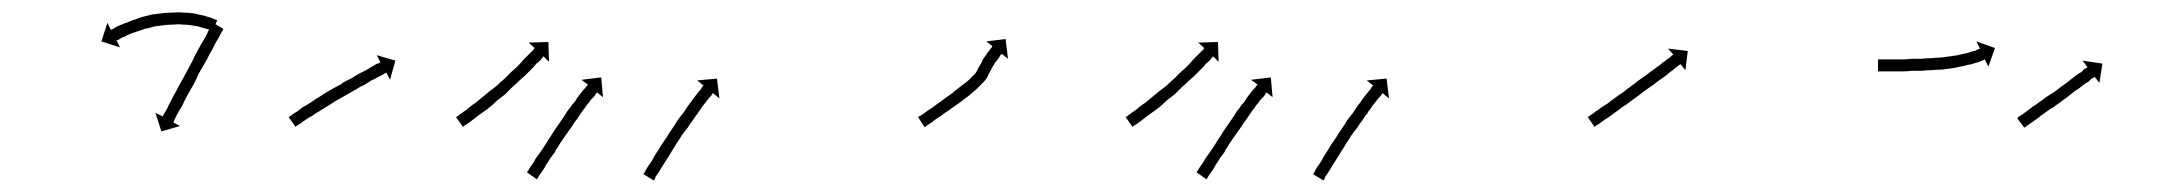

<svg xmlns="http://www.w3.org/2000/svg" viewBox="-20 -282 3630 320"><path d="M332 -231Q332 -231 332 -231Q332 -231 332 -231Q332 -231 332.5 -231Q333 -231 333 -231Q331 -232 328 -233Q328 -233 328 -233Q328 -233 328 -233Q328 -233 328 -233Q328 -233 328 -233Q324 -234 320 -235Q320 -235 320 -235Q320 -235 320 -235Q320 -235 320 -235Q320 -235 320 -235Q316 -236 310 -238Q310 -238 310 -238Q310 -238 310 -238Q310 -238 310 -238Q310 -238 310 -238Q304 -239 298 -240Q298 -240 298 -240Q298 -240 298 -240Q298 -240 298 -240Q298 -240 298 -240Q291 -241 284 -241Q284 -241 284 -241Q284 -241 284 -241Q284 -241 284 -241Q284 -241 284 -241Q277 -242 269 -241Q269 -241 269 -241Q269 -241 269 -241Q269 -241 269 -241Q269 -241 269 -241Q261 -241 253 -240Q253 -240 253.5 -240Q254 -240 254 -240Q254 -240 254 -240Q254 -240 254 -240Q246 -239 238 -238Q238 -238 238 -238Q238 -238 238 -238Q238 -238 238 -238Q238 -238 238 -238Q231 -236 223 -234Q223 -234 223 -234Q223 -234 224 -234Q224 -234 224 -234.5Q224 -235 224 -235Q217 -232 210 -230Q210 -230 210 -230Q210 -230 210 -230Q210 -230 210 -230Q210 -230 210 -230Q204 -228 198 -226Q198 -226 198 -226Q198 -226 198 -226Q198 -226 198 -226Q198 -226 198 -226Q193 -224 188 -221Q188 -221 188 -221Q188 -221 188 -221Q188 -221 188 -221Q188 -221 188 -221Q184 -220 181 -218Q181 -218 181 -218Q181 -218 181 -218Q181 -218 181 -218Q181 -218 181 -218Q178 -216 176 -215Q175 -215 174 -215L180 -203L149 -213L159 -244L165 -232Q166 -233 167 -233Q169 -234 172 -236Q172 -236 172 -236Q172 -236 172 -236Q172 -236 172 -236Q172 -236 172 -236Q175 -238 180 -240Q180 -240 180 -240Q180 -240 180 -240Q180 -240 180 -240Q180 -240 180 -240Q185 -242 190 -244Q190 -244 190 -244Q190 -244 191 -244Q191 -244 191 -244Q191 -244 191 -244Q197 -247 203 -249Q203 -249 203 -249Q203 -249 203 -249Q203 -249 203.5 -249Q204 -249 204 -249Q211 -252 218 -254Q218 -254 218 -254Q218 -254 218 -254Q218 -254 218 -254Q218 -254 218 -254Q226 -256 234 -258Q234 -258 234 -258Q234 -258 234 -258Q234 -258 234 -258Q234 -258 234 -258Q243 -259 251 -260Q251 -260 251 -260Q251 -260 251 -260Q251 -260 251 -260Q251 -260 251 -260Q260 -261 268 -261Q268 -261 268 -261Q268 -261 268 -261Q269 -261 269 -261Q269 -261 269 -261Q277 -262 285 -261Q285 -261 285 -261Q285 -261 285 -261Q285 -261 285 -261Q285 -261 285 -261Q293 -261 300 -260Q300 -260 300.5 -260Q301 -260 301 -260Q301 -260 301 -260Q301 -260 301 -260Q308 -259 314 -257Q314 -257 314 -257Q314 -257 314 -257Q314 -257 314.5 -257Q315 -257 315 -257Q321 -256 326 -254Q326 -254 326 -254Q326 -254 326 -254Q326 -254 326 -254Q326 -254 326 -254Q331 -253 335 -251Q335 -251 335 -251Q335 -251 335 -251Q335 -251 335 -251Q335 -251 335 -251Q338 -250 340 -249Q340 -249 340 -249Q340 -249 340 -249Q340 -249 340 -249Q340 -249 340 -249Q341 -249 342 -248L334 -230Q333 -230 332 -231ZM351 -232H352Q350 -230 349 -228Q347 -224 345 -220Q342 -215 339 -210Q336 -204 333 -198Q329 -192 326 -185Q322 -178 318 -171Q314 -164 310 -157Q307 -149 303 -142Q299 -135 295 -128Q291 -121 288 -115Q285 -108 282 -103Q279 -98 276 -93Q274 -89 272 -85Q270 -81 270 -80Q269 -79 269 -78L280 -72L249 -63L239 -94L251 -88Q252 -89 252 -90Q253 -91 255 -95Q257 -98 259 -102Q261 -107 264 -112Q267 -118 270 -124Q274 -130 277 -137Q281 -144 285 -151Q289 -159 293 -166Q297 -173 301 -181Q304 -188 308 -195Q312 -202 315 -208Q319 -214 322 -220Q325 -225 327 -230Q329 -234 331 -237Q333 -240 334 -242Q335 -243 335 -244L352 -234Q352 -233 351 -232Z M463 -88Q465 -89 467 -91Q471 -94 475 -96Q479 -99 484 -103Q490 -106 496 -110Q502 -114 508 -118Q515 -122 522 -127Q529 -131 536 -135Q544 -139 551 -143V-144Q558 -148 565 -151Q571 -155 578 -159Q584 -162 590 -165Q595 -168 600 -171Q602 -172 603.5 -173Q605 -174 607 -175Q610 -176 612 -177Q613 -178 614 -178L608 -190L639 -181L630 -149L624 -161Q623 -160 622 -160Q620 -159 617 -157Q615 -156 613 -155Q611 -154 609 -153Q604 -150 599 -148Q593 -144 588 -141Q581 -138 575 -134Q568 -130 561 -126Q554 -122 547 -118Q539 -114 532 -109Q526 -105 519 -101Q513 -97 506 -93Q501 -89 495 -86Q490 -83 486 -80Q482 -77 479 -75Q476 -73 474 -72Q473 -71 473 -70L461 -87Q462 -87 463 -88Z M742 -88Q744 -89 746 -91Q749 -93 753 -96Q758 -99 762 -103Q762 -103 762 -103Q762 -103 762 -103Q762 -103 762 -103Q762 -103 762 -103Q767 -107 773 -111Q773 -111 773 -111Q773 -111 773 -111Q773 -111 773 -111Q773 -111 773 -111Q778 -115 784 -120Q784 -120 784 -120Q784 -120 784 -120Q784 -120 784 -120Q784 -120 784 -120Q790 -125 796 -130Q796 -130 796 -130Q796 -130 796 -130Q796 -130 796 -130Q796 -130 796 -130Q803 -135 809 -140Q809 -140 809 -140Q809 -140 809 -140Q809 -140 809 -140Q809 -140 809 -140Q815 -146 821 -151Q821 -151 821 -151Q821 -151 821 -151Q821 -151 821 -151Q821 -151 821 -151Q827 -157 832 -162Q832 -162 832 -162Q832 -162 832 -162Q832 -162 832 -162Q832 -162 832 -162Q838 -167 843 -172Q843 -172 843 -172Q843 -172 843 -172Q843 -172 843 -172Q843 -172 843 -172Q848 -177 852 -182Q856 -186 860 -190Q863 -193 866 -196Q868 -198 870 -200Q870 -201 871 -202L861 -211L894 -212L895 -179L886 -188Q885 -187 884 -186Q883 -185 881 -182Q878 -179 874 -176Q871 -172 867 -168Q862 -163 857 -158Q857 -158 857 -158Q857 -158 857 -158Q857 -158 857 -158Q857 -158 857 -158Q852 -153 846 -148Q846 -148 846 -148Q846 -148 846 -148Q846 -148 846 -148Q846 -148 846 -148Q840 -142 834 -137Q834 -137 834 -137Q834 -137 834 -137Q834 -137 834 -137Q834 -137 834 -137Q828 -131 822 -125Q822 -125 822 -125Q822 -125 822 -125Q822 -125 822 -125Q822 -125 822 -125Q816 -120 809 -115Q809 -115 809 -115Q809 -115 809 -115Q809 -115 809 -115Q809 -115 809 -115Q803 -109 797 -104Q797 -104 797 -104Q797 -104 797 -104Q797 -104 797 -104Q797 -104 797 -104Q791 -99 785 -95Q785 -95 785 -95Q785 -95 785 -95Q785 -95 785 -95Q785 -95 785 -95Q779 -91 774 -87Q774 -87 774 -87Q774 -87 774 -87Q774 -87 774 -87Q774 -87 774 -87Q769 -83 765 -80Q761 -77 758 -75Q755 -73 753 -72Q752 -71 752 -70L740 -87Q741 -87 742 -88ZM859 4Q861 2 862 -1Q864 -4 867 -8Q870 -12 873 -18Q876 -22 881 -29Q885 -35 889 -41Q893 -48 898 -55Q902 -62 907 -69Q912 -76 916 -82Q921 -89 925 -96Q930 -102 934 -108Q939 -113 942 -119Q946 -124 949 -128Q952 -132 955 -135Q957 -137 958 -139Q959 -140 960 -141L949 -149L982 -153L985 -120L975 -128Q975 -127 974 -127Q973 -125 971 -122Q968 -119 965 -116Q962 -111 958 -107Q955 -102 950 -96Q946 -90 942 -84Q937 -78 933 -71Q928 -64 923 -57Q919 -51 914 -44Q910 -37 905 -30H906Q902 -25 897 -18Q893 -11 890 -7Q887 -1 884 3Q881 7 879 10Q877 13 876 15Q875 16 875 17L858 5Q859 4 859 4ZM1053 7Q1055 5 1056 2Q1058 -2 1061 -6Q1064 -10 1067 -15Q1070 -21 1074 -27Q1078 -33 1082 -40Q1086 -46 1091 -53Q1095 -60 1100 -67Q1105 -74 1109 -81Q1114 -88 1119 -94Q1123 -100 1127 -106Q1132 -112 1135 -117Q1139 -122 1142 -126Q1145 -130 1148 -133Q1150 -136 1151 -138Q1152 -139 1153 -139L1142 -148L1175 -151L1179 -118L1168 -127Q1168 -126 1167 -125Q1166 -123 1164 -121Q1161 -118 1158 -114Q1155 -110 1151 -105Q1148 -100 1143 -94H1144Q1139 -89 1135 -82Q1130 -76 1126 -69Q1121 -63 1116 -56Q1112 -49 1107 -42Q1103 -35 1099 -29Q1095 -22 1091 -16Q1087 -10 1084 -5Q1081 0 1078 5Q1075 9 1073 12Q1072 15 1071 17Q1070 18 1070 19L1052 8Q1053 8 1053 7Z M1512 -88Q1514 -89 1517 -91Q1520 -93 1524 -96Q1528 -99 1533 -102Q1538 -106 1544 -110Q1550 -114 1556 -119Q1562 -123 1569 -128Q1569 -128 1569 -128Q1569 -128 1569 -128Q1569 -128 1568.5 -128Q1568 -128 1568 -128Q1575 -133 1581 -138Q1581 -138 1581 -138Q1581 -138 1581 -138Q1581 -138 1581 -138Q1581 -138 1581 -138Q1588 -143 1594 -148Q1594 -148 1594 -148Q1594 -148 1594 -148Q1594 -148 1594 -148Q1594 -148 1594 -148Q1600 -154 1605 -159Q1605 -159 1604.5 -158.5Q1604 -158 1604 -158Q1604 -158 1604 -158Q1604 -158 1604 -158Q1608 -162 1610 -168Q1610 -168 1610 -168Q1610 -168 1610 -168Q1610 -168 1610 -168Q1610 -168 1610 -168Q1614 -174 1617 -180Q1617 -180 1617 -180.5Q1617 -181 1617 -181Q1617 -181 1617 -181Q1617 -181 1617 -181Q1620 -186 1624 -191Q1624 -191 1624 -191Q1624 -191 1624 -191Q1624 -191 1624 -191Q1624 -191 1624 -191Q1626 -195 1629 -198Q1629 -198 1629 -198Q1629 -198 1629 -198Q1629 -198 1629 -198Q1629 -198 1629 -198Q1631 -201 1633 -203Q1633 -203 1633 -203Q1633 -203 1633 -203Q1633 -203 1633 -203Q1633 -203 1633 -203Q1633 -204 1634 -205L1624 -213L1656 -217L1660 -184L1650 -192Q1649 -191 1648 -191Q1648 -191 1648 -191Q1648 -191 1648 -191Q1648 -191 1648 -191Q1648 -191 1648 -191Q1647 -189 1645 -186Q1645 -186 1645 -186Q1645 -186 1645 -186Q1645 -186 1645 -186Q1645 -186 1645 -186Q1643 -183 1640 -179Q1640 -179 1640 -179.5Q1640 -180 1640 -180Q1640 -180 1640 -180Q1640 -180 1640 -180Q1637 -175 1634 -170Q1634 -170 1634 -170Q1634 -170 1634 -170Q1634 -170 1634 -170Q1634 -170 1634 -170Q1631 -165 1628 -159Q1628 -159 1628 -159Q1628 -159 1628 -159Q1628 -159 1628 -159Q1628 -159 1628 -159Q1625 -151 1619 -145Q1619 -145 1619 -145Q1619 -145 1619 -145Q1619 -145 1619 -145Q1619 -145 1619 -145Q1613 -139 1607 -133Q1607 -133 1607 -133Q1607 -133 1607 -133Q1607 -133 1607 -133Q1607 -133 1607 -133Q1601 -128 1594 -122Q1594 -122 1594 -122Q1594 -122 1594 -122Q1594 -122 1594 -122Q1594 -122 1594 -122Q1587 -117 1581 -112Q1581 -112 1581 -112Q1581 -112 1581 -112Q1581 -112 1581 -112Q1581 -112 1581 -112Q1574 -107 1568 -103Q1562 -98 1555 -94Q1550 -90 1544 -86Q1539 -83 1535 -80V-79Q1531 -77 1528 -75Q1525 -73 1523 -71Q1522 -71 1521 -70L1510 -87Q1511 -88 1512 -88Z M1858 -88Q1860 -89 1862 -91Q1865 -93 1869 -96Q1874 -99 1878 -103Q1878 -103 1878 -103Q1878 -103 1878 -103Q1878 -103 1878 -103Q1878 -103 1878 -103Q1883 -107 1889 -111Q1889 -111 1889 -111Q1889 -111 1889 -111Q1889 -111 1889 -111Q1889 -111 1889 -111Q1894 -115 1900 -120Q1900 -120 1900 -120Q1900 -120 1900 -120Q1900 -120 1900 -120Q1900 -120 1900 -120Q1906 -125 1912 -130Q1912 -130 1912 -130Q1912 -130 1912 -130Q1912 -130 1912 -130Q1912 -130 1912 -130Q1919 -135 1925 -140Q1925 -140 1925 -140Q1925 -140 1925 -140Q1925 -140 1925 -140Q1925 -140 1925 -140Q1931 -146 1937 -151Q1937 -151 1937 -151Q1937 -151 1937 -151Q1937 -151 1937 -151Q1937 -151 1937 -151Q1943 -157 1948 -162Q1948 -162 1948 -162Q1948 -162 1948 -162Q1948 -162 1948 -162Q1948 -162 1948 -162Q1954 -167 1959 -172Q1959 -172 1959 -172Q1959 -172 1959 -172Q1959 -172 1959 -172Q1959 -172 1959 -172Q1964 -177 1968 -182Q1972 -186 1976 -190Q1979 -193 1982 -196Q1984 -198 1986 -200Q1986 -201 1987 -202L1977 -211L2010 -212L2011 -179L2002 -188Q2001 -187 2000 -186Q1999 -185 1997 -182Q1994 -179 1990 -176Q1987 -172 1983 -168Q1978 -163 1973 -158Q1973 -158 1973 -158Q1973 -158 1973 -158Q1973 -158 1973 -158Q1973 -158 1973 -158Q1968 -153 1962 -148Q1962 -148 1962 -148Q1962 -148 1962 -148Q1962 -148 1962 -148Q1962 -148 1962 -148Q1956 -142 1950 -137Q1950 -137 1950 -137Q1950 -137 1950 -137Q1950 -137 1950 -137Q1950 -137 1950 -137Q1944 -131 1938 -125Q1938 -125 1938 -125Q1938 -125 1938 -125Q1938 -125 1938 -125Q1938 -125 1938 -125Q1932 -120 1925 -115Q1925 -115 1925 -115Q1925 -115 1925 -115Q1925 -115 1925 -115Q1925 -115 1925 -115Q1919 -109 1913 -104Q1913 -104 1913 -104Q1913 -104 1913 -104Q1913 -104 1913 -104Q1913 -104 1913 -104Q1907 -99 1901 -95Q1901 -95 1901 -95Q1901 -95 1901 -95Q1901 -95 1901 -95Q1901 -95 1901 -95Q1895 -91 1890 -87Q1890 -87 1890 -87Q1890 -87 1890 -87Q1890 -87 1890 -87Q1890 -87 1890 -87Q1885 -83 1881 -80Q1877 -77 1874 -75Q1871 -73 1869 -72Q1868 -71 1868 -70L1856 -87Q1857 -87 1858 -88ZM1975 4Q1977 2 1978 -1Q1980 -4 1983 -8Q1986 -12 1989 -18Q1992 -22 1997 -29Q2001 -35 2005 -41Q2009 -48 2014 -55Q2018 -62 2023 -69Q2028 -76 2032 -82Q2037 -89 2041 -96Q2046 -102 2050 -108Q2055 -113 2058 -119Q2062 -124 2065 -128Q2068 -132 2071 -135Q2073 -137 2074 -139Q2075 -140 2076 -141L2065 -149L2098 -153L2101 -120L2091 -128Q2091 -127 2090 -127Q2089 -125 2087 -122Q2084 -119 2081 -116Q2078 -111 2074 -107Q2071 -102 2066 -96Q2062 -90 2058 -84Q2053 -78 2049 -71Q2044 -64 2039 -57Q2035 -51 2030 -44Q2026 -37 2021 -30H2022Q2018 -25 2013 -18Q2009 -11 2006 -7Q2003 -1 2000 3Q1997 7 1995 10Q1993 13 1992 15Q1991 16 1991 17L1974 5Q1975 4 1975 4ZM2169 7Q2171 5 2172 2Q2174 -2 2177 -6Q2180 -10 2183 -15Q2186 -21 2190 -27Q2194 -33 2198 -40Q2202 -46 2207 -53Q2211 -60 2216 -67Q2221 -74 2225 -81Q2230 -88 2235 -94Q2239 -100 2243 -106Q2248 -112 2251 -117Q2255 -122 2258 -126Q2261 -130 2264 -133Q2266 -136 2267 -138Q2268 -139 2269 -139L2258 -148L2291 -151L2295 -118L2284 -127Q2284 -126 2283 -125Q2282 -123 2280 -121Q2277 -118 2274 -114Q2271 -110 2267 -105Q2264 -100 2259 -94H2260Q2255 -89 2251 -82Q2246 -76 2242 -69Q2237 -63 2232 -56Q2228 -49 2223 -42Q2219 -35 2215 -29Q2211 -22 2207 -16Q2203 -10 2200 -5Q2197 0 2194 5Q2191 9 2189 12Q2188 15 2187 17Q2186 18 2186 19L2168 8Q2169 8 2169 7Z M2628 -88Q2630 -89 2632 -91Q2636 -93 2639 -96Q2644 -99 2649 -103Q2654 -106 2660 -110Q2666 -115 2672 -119Q2678 -124 2685 -128Q2691 -133 2698 -138Q2705 -143 2711 -148Q2718 -153 2724 -157Q2730 -162 2736 -166Q2741 -170 2747 -174Q2751 -178 2756 -181Q2759 -184 2763 -186Q2765 -188 2767 -190Q2768 -190 2769 -191L2760 -201L2793 -197L2789 -165L2781 -175Q2780 -174 2779 -174Q2777 -172 2775 -171Q2771 -168 2768 -165Q2763 -162 2759 -158Q2754 -154 2748 -150Q2742 -146 2736 -141Q2730 -137 2723 -132Q2716 -127 2710 -122Q2703 -117 2696 -112Q2690 -107 2683 -103Q2677 -98 2671 -94Q2666 -90 2660 -86Q2655 -83 2651 -80Q2647 -77 2644 -75Q2641 -73 2639 -72Q2638 -71 2638 -70L2626 -87Q2627 -87 2628 -88Z M3112 -183Q3115 -183 3118 -183Q3122 -183 3126 -183Q3132 -183 3138 -183Q3144 -183 3151 -183Q3158 -183 3166 -184Q3166 -184 3166 -184Q3166 -184 3166 -184Q3166 -184 3166 -184Q3166 -184 3166 -184Q3174 -184 3181 -184Q3181 -184 3181 -184Q3181 -184 3181 -184Q3181 -184 3181 -184Q3181 -184 3181 -184Q3190 -185 3198 -185Q3198 -185 3198 -185Q3198 -185 3198 -185Q3198 -185 3198 -185Q3198 -185 3198 -185Q3206 -186 3214 -186Q3214 -186 3214 -186Q3214 -186 3214 -186Q3214 -186 3214 -186Q3214 -186 3214 -186Q3222 -187 3229 -188Q3229 -188 3229 -188Q3229 -188 3229 -188Q3229 -188 3229 -188Q3229 -188 3229 -188Q3237 -189 3243 -190Q3243 -190 3243 -190Q3243 -190 3243 -190Q3243 -190 3243 -190Q3243 -190 3243 -190Q3250 -192 3256 -193Q3256 -193 3256 -193Q3256 -193 3256 -193Q3256 -193 3256 -193Q3256 -193 3256 -193Q3261 -194 3266 -196Q3266 -196 3266 -196Q3266 -196 3266 -196Q3266 -196 3266 -196Q3266 -196 3266 -196Q3270 -197 3274 -198Q3274 -198 3273.5 -198Q3273 -198 3273 -198Q3273 -198 3273 -198Q3273 -198 3273 -198Q3276 -200 3278 -200Q3278 -200 3278 -200Q3278 -200 3278 -200Q3278 -200 3278 -200Q3278 -200 3278 -200Q3279 -201 3280 -201L3274 -213L3305 -202L3294 -171L3288 -183Q3287 -183 3286 -182Q3286 -182 3286 -182Q3286 -182 3286 -182Q3286 -182 3286 -182Q3286 -182 3286 -182Q3284 -181 3281 -180Q3281 -180 3281 -180Q3281 -180 3281 -180Q3281 -180 3281 -180Q3281 -180 3281 -180Q3277 -178 3272 -177Q3272 -177 3272 -177Q3272 -177 3272 -177Q3272 -177 3272 -177Q3272 -177 3272 -177Q3267 -175 3261 -174Q3261 -174 3261 -174Q3261 -174 3261 -174Q3261 -174 3260.5 -174Q3260 -174 3260 -174Q3254 -172 3247 -171Q3247 -171 3247 -171Q3247 -171 3247 -171Q3247 -171 3247 -171Q3247 -171 3247 -171Q3240 -169 3232 -168Q3232 -168 3232 -168Q3232 -168 3232 -168Q3232 -168 3232 -168Q3232 -168 3232 -168Q3224 -167 3216 -166Q3216 -166 3216 -166Q3216 -166 3216 -166Q3216 -166 3216 -166Q3216 -166 3216 -166Q3208 -166 3199 -165Q3199 -165 3199 -165Q3199 -165 3199 -165Q3199 -165 3199 -165Q3199 -165 3199 -165Q3191 -165 3182 -164Q3182 -164 3182 -164Q3182 -164 3182 -164Q3182 -164 3182 -164Q3182 -164 3182 -164Q3174 -164 3166 -164Q3166 -164 3166 -164Q3166 -164 3166 -164Q3166 -164 3166 -164Q3166 -164 3166 -164Q3159 -163 3151 -163Q3144 -163 3138 -163Q3132 -163 3126 -163Q3122 -163 3118 -163Q3115 -163 3112 -163Q3111 -163 3110 -163V-183Q3111 -183 3112 -183Z M3343 -86Q3345 -88 3347 -89Q3350 -91 3353 -93Q3357 -96 3361 -99Q3365 -102 3369 -105Q3374 -108 3379 -112Q3385 -116 3390 -120Q3396 -124 3401 -127Q3407 -131 3412 -135Q3417 -139 3423 -143Q3428 -147 3432 -150Q3437 -154 3441 -157Q3445 -160 3449 -162Q3452 -165 3454 -167Q3457 -168 3458 -169Q3459 -170 3459 -170L3451 -181L3484 -176L3479 -144L3471 -154Q3471 -154 3470 -153Q3469 -152 3466 -151Q3464 -149 3461 -146Q3457 -144 3453 -141Q3449 -138 3444 -134Q3439 -131 3434 -127Q3429 -123 3424 -119Q3418 -115 3413 -111Q3407 -107 3402 -103Q3396 -100 3391 -96Q3386 -92 3381 -89Q3377 -85 3372 -82Q3369 -80 3365 -77Q3361 -74 3359 -73Q3357 -71 3355 -70Q3354 -70 3354 -69L3342 -85Q3343 -86 3343 -86Z"/></svg>

Font: FRB American Cursive Just Arrows Light
Style: Italic
Weight: 300
Italic angle: -25°
Version: Version 2.0;Modular Font Editor K font №1